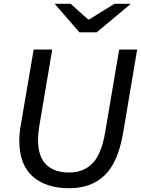

<svg xmlns="http://www.w3.org/2000/svg" viewBox="-20 -982 745 1015"><path d="M82 -238Q82 -279 90 -322L158 -720H256L187 -311Q181 -275 181 -242Q181 -156 223 -113Q265 -70 346 -70Q421 -70 468.5 -118Q516 -166 536 -283L610 -720H705L631 -280Q604 -123 533 -55Q462 13 347 13Q222 13 152 -50Q82 -113 82 -238ZM269 -962H353L446 -879H451L585 -962H672L491 -811H400Z"/></svg>

Font: Nebula Sans Medium
Style: Regular
Weight: 500
Italic angle: -9°
Designer: Paul D. Hunt for Adobe (as Source Sans)
Foundry: Nebula Entertainment & Broadcasting LLC
Version: Version 1.010